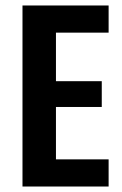

<svg xmlns="http://www.w3.org/2000/svg" viewBox="-20 -680 445 700"><path d="M62 0V-660H376V-561H184V-384H351V-290H184V-99H376V0Z"/></svg>

Font: Bricolage Grotesque 10pt Condensed SemiBold
Style: Regular
Weight: 600
Width: 3
Designer: Mathieu Triay
Foundry: Atelier Triay
Version: Version 1.000; ttfautohint (v1.8.4.7-5d5b);gftools[0.9.32]